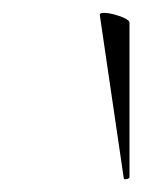

<svg xmlns="http://www.w3.org/2000/svg" viewBox="-20 -751 221 298"><path d="M172 -475 135 -727Q134 -731 141 -731Q148 -731 157.5 -728.5Q167 -726 174 -722.5Q181 -719 181 -716V-476Q181 -474 176.5 -473Q172 -472 172 -475Z"/></svg>

Font: Cormorant Garamond Light Light
Style: Italic
Weight: 300
Italic angle: -10°
Version: Version 4.001